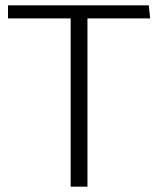

<svg xmlns="http://www.w3.org/2000/svg" viewBox="-20 -700 593 720"><path d="M538 -680H10V-631H245V0H308V-631H543Z"/></svg>

Font: Catamaran Thin Light
Style: Regular
Weight: 300
Version: Version 2.000